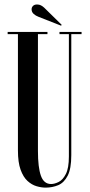

<svg xmlns="http://www.w3.org/2000/svg" viewBox="-20 -846 410 878"><path d="M188.5 12Q169 12 147 5.5Q125 -1 105.8 -18.5Q86.5 -36 74.2 -69.8Q62 -103.5 62 -158V-690H15V-700H197V-690H153.5V-155.5Q153.5 -80.5 167 -42.5Q180.5 -4.5 213.5 -4.5Q229.5 -4.5 248.5 -14Q267.5 -23.5 281.2 -50.5Q295 -77.5 295 -130V-690H252V-700H353V-690H306V-136.5Q306 -74.5 289.5 -42.5Q273 -10.5 246.2 0.8Q219.5 12 188.5 12ZM259.5 -728.5 156.5 -769Q143 -774 133.8 -782.5Q124.5 -791 124.5 -803.5Q124.5 -812.5 131 -819Q137.5 -825.5 149.5 -825.5Q159.5 -825.5 167.2 -821.5Q175 -817.5 182 -811L262 -732.5Z"/></svg>

Font: Imbue 100pt Medium
Style: Regular
Weight: 500
Designer: Tyler Finck
Foundry: Etcetera Type Company
Version: Version 1.102; ttfautohint (v1.8.3)